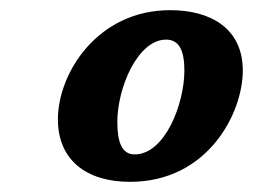

<svg xmlns="http://www.w3.org/2000/svg" viewBox="-20 -739 498 378"><path d="M236 -381C389 -381 458 -516 458 -600C458 -683 395 -719 315 -719C172 -719 94 -595 94 -504C94 -424 150 -381 236 -381ZM245 -435C220 -435 211 -459 211 -499C211 -566 251 -661 307 -661C333 -661 343 -639 343 -600C343 -535 305 -435 245 -435Z"/></svg>

Font: Noto Serif Condensed Black
Style: Italic
Weight: 900
Width: 3
Italic angle: -12°
Designer: Monotype Design Team
Foundry: Monotype Imaging Inc.
Version: Version 2.013